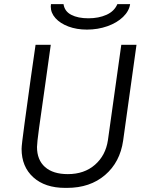

<svg xmlns="http://www.w3.org/2000/svg" viewBox="-20 -904 720 934"><path d="M227 -686Q208 -555 200 -493Q180 -355 170 -281Q160 -207 160 -189Q160 -126 199 -91.5Q238 -57 310 -57Q390 -57 442 -102.5Q494 -148 505 -222L570 -686H644L579 -220Q564 -115 491 -52.5Q418 10 306 10H297Q199 10 142 -41.5Q85 -93 85 -180Q85 -198 99.5 -304Q114 -410 130 -526L153 -686ZM227 -872Q227 -880 228 -884H289Q294 -849 326.5 -832Q359 -815 410 -815Q460 -815 498 -832Q536 -849 551 -884H613Q608 -850 578.5 -821.5Q549 -793 502.5 -776.5Q456 -760 403 -760Q353 -760 313 -775Q273 -790 250 -815.5Q227 -841 227 -872Z"/></svg>

Font: Chivo Light Italic
Style: Regular
Weight: 300
Italic angle: -8.05°
Designer: Hector Gatti
Foundry: Omnibus-Type
Version: Version 1.007